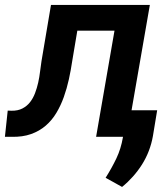

<svg xmlns="http://www.w3.org/2000/svg" viewBox="-48 -548 655 769"><path d="M552.2 -528.3H156.2L118.2 -303.2Q115.2 -284.2 112.5 -261.7Q109.9 -239.3 105 -217.3Q100.1 -195.3 92.3 -174.8Q84.5 -154.3 72.3 -138.7Q60.1 -123 41.7 -113.5Q23.4 -104 -2 -104.5L-17.1 -105L-28.3 0H-1.5Q42.5 1 76.2 -11Q109.9 -22.9 135.3 -44.9Q160.2 -66.4 177.7 -95.7Q195.3 -125 207.5 -159.2Q219.7 -193.4 227.8 -230Q235.8 -266.6 241.2 -303.2L261.7 -425.3H410.6L336.9 0H460.4ZM564.5 -3.4 581.5 -106.4H463.4L444.3 2Q436.5 47.9 418 86.7Q399.4 125.5 375 164.1L440.9 200.7Q463.9 182.1 484.1 159.4Q504.4 136.7 520.5 111.3Q537.1 85 548.1 56.2Q559.1 27.3 564.5 -3.4Z"/></svg>

Font: Roboto Mono SemiBold
Style: Italic
Weight: 600
Italic angle: -10°
Monospace: yes
Designer: Google
Version: Version 3.000